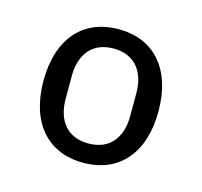

<svg xmlns="http://www.w3.org/2000/svg" viewBox="-64 -774 527 500"><g transform="rotate(15 199.0 -524.0)"><path d="M199 -344C296 -344 354 -412 354 -524C354 -636 296 -704 199 -704C102 -704 44 -636 44 -524C44 -412 102 -344 199 -344ZM199 -396C141 -396 112 -436 112 -493V-555C112 -612 141 -652 199 -652C257 -652 286 -612 286 -555V-493C286 -436 257 -396 199 -396Z"/></g></svg>

Font: Braiins Sans
Style: Regular
Weight: 400
Designer: Mike Abbink, Paul van der Laan, Pieter van Rosmalen, Jiri Chlebus, Lubos Buracinsky
Foundry: Bold Monday, Sudetype
Version: Version 1.000;hotconv 1.0.109;makeotfexe 2.5.65596